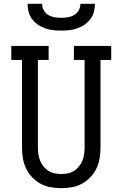

<svg xmlns="http://www.w3.org/2000/svg" viewBox="-20 -975 640 1003"><path d="M300 8Q272 8 244 3Q216 -2 191.5 -15.5Q167 -29 147.5 -49.5Q128 -70 116 -95.5Q104 -121 99.5 -149Q95 -177 95 -205V-662H39V-735H234V-662H178V-205Q178 -187 180.5 -169.5Q183 -152 189.5 -136Q196 -120 207 -106Q218 -92 233 -82.5Q248 -73 265 -69.5Q282 -66 300 -66Q318 -66 335 -69.5Q352 -73 367 -82.5Q382 -92 393 -106Q404 -120 410.5 -136Q417 -152 419.5 -169.5Q422 -187 422 -205V-662H366V-735H561V-662H505V-205Q505 -177 500.5 -149Q496 -121 484 -95.5Q472 -70 452.5 -49.5Q433 -29 408.5 -15.5Q384 -2 356 3Q328 8 300 8ZM300 -815Q279 -815 257.5 -817.5Q236 -820 216 -827Q196 -834 178.5 -846Q161 -858 148 -875Q135 -892 129.5 -913Q124 -934 124 -955H200Q200 -937 208.5 -921.5Q217 -906 232 -897Q247 -888 264.5 -885Q282 -882 300 -882Q318 -882 335.5 -885Q353 -888 368 -897Q383 -906 391.5 -921.5Q400 -937 400 -955H476Q476 -934 470.5 -913Q465 -892 452 -875Q439 -858 421.5 -846Q404 -834 384 -827Q364 -820 342.5 -817.5Q321 -815 300 -815Z"/></svg>

Font: Iosevka Etoile
Style: Regular
Weight: 400
Designer: Belleve Invis
Foundry: Belleve Invis
Version: Version 33.2.4